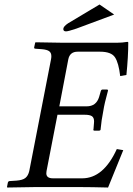

<svg xmlns="http://www.w3.org/2000/svg" viewBox="-20 -836 593 858"><path d="M274.9 -695.8Q262.7 -695.8 262.9 -706.8Q263.2 -717.8 284.2 -731.9L424.8 -815.9L490.2 -771L320.8 -708Q284.7 -695.8 274.9 -695.8ZM553.2 -646Q553.2 -583 544.9 -501L517.1 -496.1Q510.3 -555.2 493.7 -580.1Q477.1 -605 426.8 -605H327.1Q292 -605 285.2 -570.8L245.1 -360.8H367.2Q410.2 -360.8 422.9 -402.8L430.2 -428.2Q432.1 -436 439 -436H460L462.9 -432.1Q446.3 -372.1 441.9 -341.8Q433.1 -298.8 429.2 -254.9L423.8 -252H402.8Q395 -252 397.9 -259.8L399.9 -285.2Q400.4 -290 400.4 -293.5Q400.4 -310.1 390.9 -316.7Q381.3 -323.2 358.9 -323.2H236.8L188 -71.8Q187 -65.4 187 -61.5Q187 -39.1 216.8 -39.1H347.2Q442.4 -39.1 502 -169.9L530.8 -165Q518.6 -136.2 462.9 2Q386.7 0 340.8 0H134.8Q102.5 0 13.2 2L11.2 0L15.1 -20Q17.1 -26.9 23.9 -26.9L53.2 -28.8Q81.1 -30.8 93.5 -40.8Q106 -50.8 110.8 -71.8L208 -570.8Q209.5 -578.6 209.5 -585Q209.5 -600.1 199.7 -607.2Q189.9 -614.3 167 -616.2L139.2 -618.2Q131.3 -618.2 132.8 -625L137.2 -645L139.2 -647Q229 -645 259.8 -645H502.9Q525.9 -645 548.8 -648.9Q553.2 -648.9 553.2 -646Z"/></svg>

Font: Linux Libertine
Style: Italic
Weight: 400
Italic angle: -12°
Designer: Philipp H. Poll
Foundry: Philipp H. Poll
Version: Version 5.1.6 ; ttfautohint (v0.9)